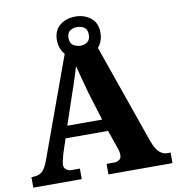

<svg xmlns="http://www.w3.org/2000/svg" viewBox="-93 -959 960 1042"><g transform="rotate(-10 386.5 -437.5)"><path d="M6 0V-58H15Q41 -58 60.5 -71Q80 -84 97 -128L300 -686Q287 -700 279 -720.5Q271 -741 271 -766Q271 -819 306 -847Q341 -875 391 -875Q441 -875 476 -847Q511 -819 511 -766Q511 -741 503.5 -721Q496 -701 483 -686L675 -138Q692 -92 712 -75Q732 -58 753 -58H773V0H420V-58H466Q475 -58 488.5 -65.5Q502 -73 502 -92Q502 -106 498.5 -119Q495 -132 492 -138L459 -233H225L199 -155Q197 -147 194 -136Q191 -125 188.5 -113.5Q186 -102 186 -93Q186 -76 199 -67Q212 -58 223 -58H273V0ZM246 -299H438L389 -458Q384 -478 376.5 -504.5Q369 -531 362 -558.5Q355 -586 349 -609Q343 -590 334.5 -562.5Q326 -535 317 -508Q308 -481 301 -462ZM391 -714Q414 -714 430.5 -726Q447 -738 447 -766Q447 -794 430.5 -805.5Q414 -817 391 -817Q368 -817 351.5 -805.5Q335 -794 335 -766Q335 -740 350 -728Q365 -716 391 -714Z"/></g></svg>

Font: Noto Rashi Hebrew ExtraBold
Style: Regular
Weight: 800
Version: Version 1.006